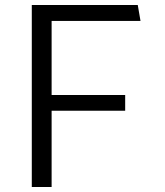

<svg xmlns="http://www.w3.org/2000/svg" viewBox="-20 -750 660 770"><path d="M107.5 0H187V-306H482V-369H187V-666H543.5L532.5 -730H107.5Z"/></svg>

Font: Monaspace Krypton Light
Style: Regular
Weight: 300
Designer: Riley Cran & the Lettermatic Team
Foundry: Lettermatic
Version: Version 1.101 (Monaspace Krypton)